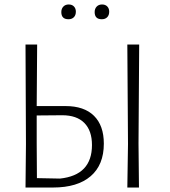

<svg xmlns="http://www.w3.org/2000/svg" viewBox="-20 -838 760 858"><path d="M319 -786Q319 -770 310 -761Q301 -752 286 -752Q254 -752 254 -784Q254 -799 263 -808.5Q272 -818 287 -818Q302 -818 310.5 -809Q319 -800 319 -786ZM468 -786Q468 -770 459 -761Q450 -752 435 -752Q403 -752 403 -784Q403 -799 412 -808.5Q421 -818 436 -818Q451 -818 459.5 -809Q468 -800 468 -786ZM94 0 96 -194 94 -639H146L144 -364H273Q356 -364 400 -320.5Q444 -277 444 -196Q444 -101 385 -50.5Q326 0 217 0ZM602 -639 599 -197 601 0H549L552 -194L549 -639ZM144 -197 145 -42 248 -40Q391 -55 391 -190Q391 -254 357 -288.5Q323 -323 258 -323L144 -322Z"/></svg>

Font: Alegreya Sans SC Light
Style: Regular
Weight: 300
Designer: Juan Pablo del Peral
Foundry: Huerta Tipografica
Version: Version 2.007